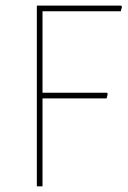

<svg xmlns="http://www.w3.org/2000/svg" viewBox="-20 -657 451 677"><path d="M129.9 -330.1H356.9L359.9 -326.2L356 -310.1H129.9V0H109.9V-637.2H407.2L410.2 -632.8L405.8 -617.2H129.9Z"/></svg>

Font: Datalegreya
Style: Gradient
Weight: 400
Designer: Figs Lab
Foundry: Figs Lab
Version: Version 1.002;PS 001.002;hotconv 1.0.70;makeotf.lib2.5.58329